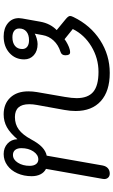

<svg xmlns="http://www.w3.org/2000/svg" viewBox="200 -824 634 1075"><g transform="rotate(90 517.5 -287.0)"><path d="M82 -75Q82 -82 84 -94L102 -195Q112 -251 149 -287L87 -338Q70 -352 70 -362Q70 -369 76 -381Q122 -476 205.5 -530Q289 -584 389 -584Q491 -584 546.5 -534Q602 -484 602 -393Q602 -363 596 -330L568 -175Q564 -154 564 -133Q564 -53 636 -53Q676 -53 705.5 -74.5Q735 -96 761 -144Q783 -185 805 -205.5Q827 -226 852 -231L907 -544Q911 -564 923 -574Q935 -584 952 -584Q966 -584 974.5 -575.5Q983 -567 983 -553Q983 -547 982 -544L926 -227Q946 -217 956.5 -196Q967 -175 967 -147Q967 -103 951 -67Q935 -31 906.5 -10.5Q878 10 843 10Q808 10 784.5 -11.5Q761 -33 760 -67Q725 -26 692.5 -8Q660 10 621 10Q562 10 527 -27Q492 -64 492 -128Q492 -152 496 -176L523 -332Q530 -373 530 -398Q530 -462 495 -491.5Q460 -521 383 -521Q307 -521 241 -481.5Q175 -442 143 -377L200 -331Q210 -339 227.5 -348Q245 -357 258 -360Q266 -362 273 -362Q282 -362 286 -355.5Q290 -349 290 -335Q290 -314 270 -308Q232 -296 207.5 -269.5Q183 -243 177 -208L169 -164Q178 -170 196 -175Q214 -180 227 -180Q266 -180 289.5 -159Q313 -138 313 -105Q313 -55 277 -22.5Q241 10 184 10Q139 10 110.5 -13.5Q82 -37 82 -75ZM909 -136Q909 -158 899.5 -171Q890 -184 873 -184Q847 -184 828.5 -156.5Q810 -129 810 -89Q810 -67 820 -54.5Q830 -42 848 -42Q874 -42 891.5 -69.5Q909 -97 909 -136ZM255 -94Q255 -112 242 -122Q229 -132 206 -132Q175 -132 157.5 -117.5Q140 -103 140 -77Q140 -59 153 -49Q166 -39 189 -39Q220 -39 237.5 -53.5Q255 -68 255 -94Z"/></g></svg>

Font: Kodchasan
Style: Italic
Weight: 400
Italic angle: -10°
Version: Version 1.000; ttfautohint (v1.6)